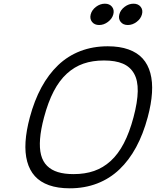

<svg xmlns="http://www.w3.org/2000/svg" viewBox="-20 -1020 844 1040"><path d="M218.5 -384.5Q200.9 -318.4 197 -267.7Q193.1 -217 202.4 -180.9Q211.7 -144.8 235 -121.7Q258.3 -98.6 293.7 -87.8Q329.1 -76.9 378.4 -76.9Q440.4 -76.9 489.6 -94Q538.8 -111.1 579.3 -147.9Q619.9 -184.8 650.5 -243.4Q681.2 -302 703.1 -384.5Q725.1 -467 726.1 -525.8Q727.1 -584.5 706.2 -621.3Q685.3 -658.2 645.3 -675.3Q605.2 -692.4 543.2 -692.4Q481.2 -692.4 432 -675.3Q382.8 -658.2 342.3 -621.3Q301.8 -584.5 271.1 -525.8Q240.5 -467 218.5 -384.5ZM357.7 0Q293 0 245.5 -16.8Q198 -33.7 168.9 -65.9Q139.9 -98.1 127.2 -145.1Q114.5 -192.1 118.3 -252Q122.1 -311.8 141.6 -384.5Q166 -475.6 204.3 -546.4Q242.7 -617.2 294.9 -667.1Q347.2 -717 415 -743.2Q482.9 -769.3 563.7 -769.3Q628.4 -769.3 675.9 -752.3Q723.4 -735.4 752.6 -703.2Q781.7 -671.1 794.4 -624Q807.1 -576.9 803.3 -517.1Q799.6 -457.3 780 -384.5Q755.6 -293.5 717.3 -222.7Q679 -151.9 626.6 -102.1Q574.2 -52.2 506.3 -26.1Q438.5 0 357.7 0ZM564.9 -901.5Q542.5 -884.5 517.1 -884.5Q491.7 -884.5 478.4 -901.5Q465.1 -918.5 471.4 -942.4Q477.8 -966.3 500.2 -983.2Q522.7 -1000 548.1 -1000Q573.5 -1000 586.8 -983.2Q600.1 -966.3 593.8 -942.4Q587.4 -918.5 564.9 -901.5ZM720.2 -901.5Q697.8 -884.5 672.4 -884.5Q647 -884.5 633.5 -901.5Q620.1 -918.5 626.5 -942.4Q632.8 -966.3 655.3 -983.2Q677.7 -1000 703.1 -1000Q728.5 -1000 741.9 -983.2Q755.4 -966.3 749 -942.4Q742.7 -918.5 720.2 -901.5Z"/></svg>

Font: Tecnico
Style: GruesoInclinado
Weight: 700
Italic angle: -15°
Version: Version 1.3